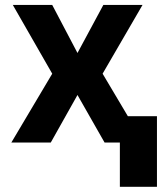

<svg xmlns="http://www.w3.org/2000/svg" viewBox="-20 -565 642 761"><path d="M30.8 -545.4H187L287.1 -355L389.6 -545.4H544.9L386.7 -272.9L548.8 0H394.5L287.1 -188.5L181.2 0H24.9L187 -272.9ZM455.1 -104.5H602.1V175.3H455.1Z"/></svg>

Font: My Font
Style: Bold
Weight: 500
Designer: Rasmus Andersson
Foundry: rsms
Version: Version 0.001